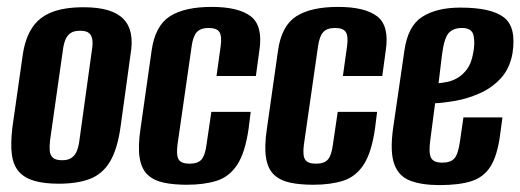

<svg xmlns="http://www.w3.org/2000/svg" viewBox="-20 -524 1507 556"><path d="M150 8Q109 8 80.5 0Q52 -8 35.5 -26Q19 -44 14.5 -75.5Q10 -107 16 -156L46 -366Q53 -413 73 -443.5Q93 -474 129.5 -488.5Q166 -503 222 -503Q264 -503 292.5 -494.5Q321 -486 337.5 -469Q354 -452 359 -426.5Q364 -401 358 -366L329 -156Q320 -92 298.5 -56Q277 -20 240.5 -6Q204 8 150 8ZM160 -60Q178 -60 188 -67.5Q198 -75 203 -88Q208 -101 210 -118L246 -378Q249 -395 247.5 -408Q246 -421 238 -428Q230 -435 212 -435Q194 -435 184 -428Q174 -421 169 -408Q164 -395 162 -378L125 -118Q123 -101 124 -88Q125 -75 133 -67.5Q141 -60 160 -60Z M521 11Q483 11 454.5 5Q426 -1 408 -17.5Q390 -34 384.5 -66.5Q379 -99 387 -152L419 -377Q429 -449 471.5 -476.5Q514 -504 593 -504Q671 -504 706.5 -476.5Q742 -449 731 -377L721 -304H607L619 -390Q623 -419 615.5 -431Q608 -443 584 -443Q561 -443 550 -431Q539 -419 535 -390L494 -105Q490 -74 497.5 -62Q505 -50 529 -50Q553 -50 563.5 -62Q574 -74 578 -105L592 -200H706L700 -152Q690 -82 667 -47Q644 -12 607.5 -0.5Q571 11 521 11Z M887 11Q849 11 820.5 5Q792 -1 774 -17.5Q756 -34 750.5 -66.5Q745 -99 753 -152L785 -377Q795 -449 837.5 -476.5Q880 -504 959 -504Q1037 -504 1072.5 -476.5Q1108 -449 1097 -377L1087 -304H973L985 -390Q989 -419 981.5 -431Q974 -443 950 -443Q927 -443 916 -431Q905 -419 901 -390L860 -105Q856 -74 863.5 -62Q871 -50 895 -50Q919 -50 929.5 -62Q940 -74 944 -105L958 -200H1072L1066 -152Q1056 -82 1033 -47Q1010 -12 973.5 -0.5Q937 11 887 11Z M1253 12Q1202 12 1168.5 -0.5Q1135 -13 1122 -48Q1109 -83 1118 -150L1151 -377Q1161 -449 1203 -475.5Q1245 -502 1313 -502Q1403 -502 1439.5 -473.5Q1476 -445 1464 -369Q1456 -325 1430 -297Q1404 -269 1368.5 -253.5Q1333 -238 1298.5 -232Q1264 -226 1240 -225L1226 -118Q1221 -82 1228 -67.5Q1235 -53 1261 -53Q1285 -53 1296 -65.5Q1307 -78 1312 -115L1322 -184H1435L1428 -132Q1420 -73 1400.5 -42Q1381 -11 1345.5 0.5Q1310 12 1253 12ZM1250 -283Q1261 -284 1276 -287Q1291 -290 1306 -299Q1321 -308 1333 -324.5Q1345 -341 1350 -369Q1356 -398 1351.5 -420.5Q1347 -443 1318 -443Q1292 -443 1279 -428Q1266 -413 1260 -366Z"/></svg>

Font: Alumni Sans
Style: Bold Italic
Weight: 700
Italic angle: -8°
Designer: Robert E. Leuschke
Foundry: Robert E. Leuschke
Version: Version 1.016